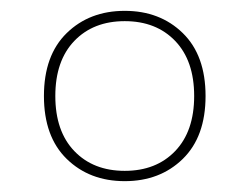

<svg xmlns="http://www.w3.org/2000/svg" viewBox="-20 -730 459 354"><path d="M210 -396Q145 -396 103 -437Q61 -478 61 -553Q61 -628 103 -669Q145 -710 210 -710Q275 -710 317 -669Q359 -628 359 -553Q359 -478 317 -437Q275 -396 210 -396ZM210 -415Q268 -415 303 -451.5Q338 -488 338 -553Q338 -618 303 -654.5Q268 -691 210 -691Q152 -691 117 -654.5Q82 -618 82 -553Q82 -488 117 -451.5Q152 -415 210 -415Z"/></svg>

Font: IBM Plex Sans Cond Thin
Style: Regular
Weight: 100
Width: 3
Designer: Mike Abbink, Paul van der Laan, Pieter van Rosmalen
Foundry: Bold Monday
Version: Version 1.3